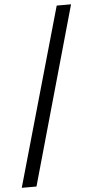

<svg xmlns="http://www.w3.org/2000/svg" viewBox="-64 -836 517 1053"><g transform="rotate(-5 195.0 -309.5)"><path d="M12 180 290 -799H369L93 180Z"/></g></svg>

Font: Noto Sans SC Medium
Style: Regular
Weight: 500
Designer: Ryoko NISHIZUKA  (kana, bopomofo & ideographs); Paul D. Hunt (Latin, Greek & Cyrillic); Sandoll Communications , Soo-you
Foundry: Adobe
Version: Version 2.004-H2;hotconv 1.0.118;makeotfexe 2.5.65603